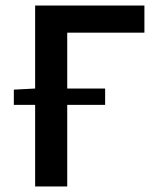

<svg xmlns="http://www.w3.org/2000/svg" viewBox="-20 -674 574 694"><path d="M30 -295V-350L107 -354V-654H502V-556H223V-354H360V-295H223V0H107V-295Z"/></svg>

Font: TT Toshiba Sans Medium
Style: Regular
Weight: 500
Designer: Paul D. Hunt
Foundry: Toshiba Corporation
Version: Version 2.020;PS 2.000;hotconv 1.0.86;makeotf.lib2.5.63406